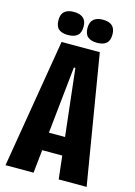

<svg xmlns="http://www.w3.org/2000/svg" viewBox="-123 -884 668 949"><g transform="rotate(15 210.5 -409.5)"><path d="M113.2 -660H308.8L418.2 0H275.3L212.3 -553.7H204.7L146.7 0H3.2ZM98.8 -210.7H316.8V-118.5H98.8ZM219 -760.2Q219 -790.5 235.6 -804.9Q252.2 -819.3 283.2 -819.3Q314.2 -819.3 330.4 -804.9Q346.7 -790.5 346.7 -760.2Q346.7 -729 330.4 -715.1Q314.2 -701.2 283.2 -701.2Q252.2 -701.2 235.6 -715.1Q219 -729 219 -760.2ZM70.3 -761Q70.3 -791.3 86.9 -805.3Q103.5 -819.3 133.7 -819.3Q164.7 -819.3 181.8 -805.3Q198.8 -791.3 198.8 -761Q198.8 -729 182.2 -715.1Q165.7 -701.2 133.7 -701.2Q102.7 -701.2 86.5 -715.1Q70.3 -729 70.3 -761Z"/></g></svg>

Font: Bricolage Grotesque 96pt Condensed ExBd
Style: Regular
Weight: 800
Width: 3
Designer: Mathieu Triay
Foundry: Atelier Triay
Version: Version 1.001;Glyphs 3.2 (3207)